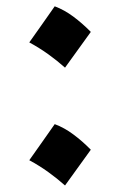

<svg xmlns="http://www.w3.org/2000/svg" viewBox="-20 -659 375 600"><path d="M151 -639.3Q181.1 -628 209.2 -607.1Q237.4 -586.1 263.8 -559.3Q223.5 -502.9 183.2 -447.6Q158.5 -469.6 130.8 -489.5Q103.2 -509.3 71.5 -526.5Q91.9 -555.5 111.8 -583.4Q131.6 -611.4 151 -639.3ZM151 -271.1Q181.1 -259.9 209.2 -238.9Q237.4 -218 263.8 -191.1Q223.5 -134.7 183.2 -79.4Q158.5 -101.4 130.8 -121.3Q103.2 -141.2 71.5 -158.3Q91.9 -187.4 111.8 -215.3Q131.6 -243.2 151 -271.1Z"/></svg>

Font: Pinar DS1 Bold
Style: Regular
Weight: 700
Designer: Amin Abedi
Version: Version 3.000